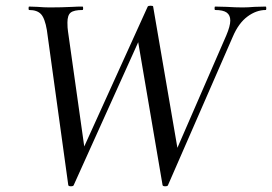

<svg xmlns="http://www.w3.org/2000/svg" viewBox="-20 -648 952 672"><path d="M506 -594 238 0Q237 4 228 4Q220 4 219 0L144 -543Q137 -584 123.5 -598.5Q110 -613 82 -613Q80 -613 80 -619Q80 -625 82 -625L111 -624Q135 -622 154 -622Q195 -622 235 -624Q248 -625 269 -625Q271 -625 271 -619Q271 -613 269 -613Q239 -613 227.5 -604Q216 -595 216 -569Q216 -550 218 -538L279 -106L228 -32L497 -625Q499 -628 507 -628Q516 -628 516 -625L606 -101L558 -32L772 -524Q786 -557 786 -576Q786 -595 773.5 -604Q761 -613 733 -613Q731 -613 731 -619Q731 -625 733 -625L773 -624Q805 -622 829 -622Q847 -622 871 -624L910 -625Q912 -625 912 -619Q912 -613 910 -613Q877 -613 846 -590Q815 -567 795 -520L568 0Q567 4 558 4Q550 4 549 0L459 -528Z"/></svg>

Font: Cormorant Infant Medium
Style: Italic
Weight: 500
Italic angle: -10°
Designer: Christian Thalmann (Catharsis Fonts)
Foundry: Catharsis Fonts
Version: Version 4.000